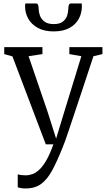

<svg xmlns="http://www.w3.org/2000/svg" viewBox="-20 -818 606 1088"><path d="M124.5 250Q111 250 98.8 248Q86.5 246 80.5 243V169.5Q86.5 172.5 99.8 174Q113 175.5 126 175.5Q145 175.5 164.2 168.5Q183.5 161.5 203.5 142.8Q223.5 124 243.2 89.5Q263 55 282.5 0H239.5L50.5 -498.5L4 -511.5V-551H220.5V-511.5L142 -499.5L248.5 -188L298 -32.5L345.5 -188.5L441 -499.5L373 -511.5V-551H560.5V-511.5L509.5 -499.5Q475 -394.5 448.5 -315Q422 -235.5 402.8 -178Q383.5 -120.5 370.5 -81.5Q357.5 -42.5 349 -19Q340.5 4.5 335.5 16Q304.5 93.5 276.8 145.5Q249 197.5 213.8 223.8Q178.5 250 124.5 250ZM183.5 -798.5Q193.5 -798.5 196.2 -789Q199 -779.5 199 -768Q199 -750.5 206 -730.5Q213 -710.5 231.5 -696Q250 -681.5 285 -681.5Q319 -681.5 336.8 -696Q354.5 -710.5 360.8 -730.5Q367 -750.5 367 -768Q367 -779.5 370 -789Q373 -798.5 382.5 -798.5H443Q443 -794.5 443.5 -790.5Q444 -786.5 444 -782.5Q444 -744.5 426.8 -712Q409.5 -679.5 374 -659.8Q338.5 -640 284 -640Q230.5 -640 194.5 -659.8Q158.5 -679.5 140.2 -712Q122 -744.5 122 -782.5Q122 -786.5 122.5 -790.5Q123 -794.5 123.5 -798.5Z"/></svg>

Font: Merriweather 28pt Light
Style: Regular
Weight: 300
Version: Version 2.100